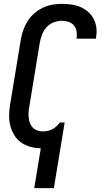

<svg xmlns="http://www.w3.org/2000/svg" viewBox="-20 -763 540 998"><path d="M158 215 192 8Q164 7 137.5 0Q111 -7 89.5 -22.5Q68 -38 54 -61Q40 -84 33.5 -110Q27 -136 27.5 -164.5Q28 -193 33 -222L88 -556Q92 -581 100.5 -605.5Q109 -630 123 -652.5Q137 -675 157.5 -693Q178 -711 202 -722.5Q226 -734 251 -738.5Q276 -743 301 -743Q326 -743 351 -739.5Q376 -736 398 -726.5Q420 -717 438 -701.5Q456 -686 467 -664.5Q478 -643 481 -618Q484 -593 479 -568Q479 -566 479 -564.5Q479 -563 478 -562H378Q378 -562 378 -563Q378 -564 378 -565Q381 -583 378 -600.5Q375 -618 364 -631Q353 -644 336 -649.5Q319 -655 301 -655Q280 -655 258.5 -646.5Q237 -638 222 -621.5Q207 -605 199 -584Q191 -563 187 -542L132 -207Q129 -192 128.5 -177.5Q128 -163 129.5 -148.5Q131 -134 136.5 -121Q142 -108 151.5 -98.5Q161 -89 174.5 -84.5Q188 -80 203 -80Q215 -80 227.5 -82.5Q240 -85 251.5 -91Q263 -97 272.5 -105.5Q282 -114 290 -125L291 -126H316L260 215Z"/></svg>

Font: Iosevka SS04 Semibold Oblique
Style: Regular
Weight: 600
Italic angle: -9°
Monospace: yes
Designer: Belleve Invis
Foundry: Belleve Invis
Version: Version 19.0.0; ttfautohint (v1.8.4)